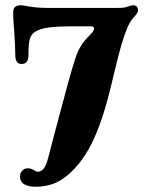

<svg xmlns="http://www.w3.org/2000/svg" viewBox="-20 -699 564 729"><path d="M56 -29Q56 -42 64.5 -51Q73 -60 84 -60Q100 -60 112 -51Q117 -47 124 -47Q137 -47 146.5 -59.5Q156 -72 163 -100L191 -207Q247 -420 264 -471Q272 -496 278.5 -509Q285 -522 296 -538Q304 -549 327 -572Q337 -582 337 -591Q337 -599 326 -599H257Q198 -599 164.5 -594.5Q131 -590 113 -578Q99 -569 93.5 -552Q88 -535 88 -490Q88 -456 62 -456Q38 -456 38 -490Q38 -525 34 -579Q30 -627 30 -647Q30 -664 34 -669Q41 -679 57 -679Q68 -679 81 -676Q118 -669 157 -669H429Q453 -669 462 -673Q478 -679 486 -679Q494 -679 499 -674Q504 -669 504 -660Q504 -654 500 -648Q496 -642 491.5 -637.5Q487 -633 484 -629Q472 -614 462.5 -591.5Q453 -569 441 -529Q430 -491 413 -420Q389 -316 369 -256Q349 -196 328 -154Q307 -112 279 -77Q243 -33 204.5 -11.5Q166 10 114 10Q88 10 72 0.5Q56 -9 56 -29Z"/></svg>

Font: Raigarh
Style: Bold
Weight: 700
Designer: jaikishan Patel
Foundry: MagicType
Version: Version 1.000